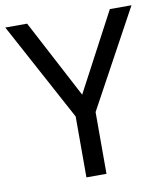

<svg xmlns="http://www.w3.org/2000/svg" viewBox="-81 -781 728 848"><g transform="rotate(-10 283.0 -357.0)"><path d="M283 -363 469 -714H566L328 -277V0H238V-273L0 -714H98Z"/></g></svg>

Font: Noto Sans Thai
Style: Regular
Weight: 400
Designer: Monotype Design Team
Foundry: Monotype Imaging Inc.
Version: Version 2.001